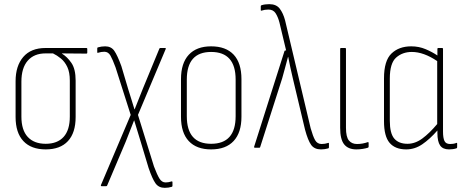

<svg xmlns="http://www.w3.org/2000/svg" viewBox="-20 -711 2225 924"><path d="M200 8Q130 8 92.5 -32Q55 -72 55 -148V-320Q55 -394 92 -437Q129 -480 199 -480H396Q400 -480 400 -476V-457Q400 -453 396 -453L278 -454V-453Q303 -438 323.5 -408.5Q344 -379 344 -323V-148Q344 -72 307 -32Q270 8 200 8ZM200 -19Q256 -19 286 -52Q316 -85 316 -150V-323Q316 -363 304 -388.5Q292 -414 273 -429.5Q254 -445 235 -454H199Q144 -454 113.5 -419Q83 -384 83 -318V-150Q83 -85 113.5 -52Q144 -19 200 -19Z M773 193Q744 193 728.5 171.5Q713 150 695 97L658 -26Q650 -52 642 -78.5Q634 -105 626 -131H625Q615 -105 605 -80Q595 -55 585 -29L496 181Q495 185 491 185H469Q464 185 466 179L609 -158L536 -387Q522 -425 511.5 -443.5Q501 -462 482 -462Q467 -462 452 -457Q448 -455 448 -461V-478Q448 -482 451 -483Q468 -488 486 -488Q515 -488 530 -466.5Q545 -445 564 -393L597 -282Q605 -258 612 -234Q619 -210 627 -185H628Q638 -209 647.5 -234Q657 -259 667 -283L747 -477Q748 -480 752 -480H774Q780 -480 777 -474L644 -158L721 90Q736 130 747.5 148.5Q759 167 777 167Q791 167 806 162Q810 161 810 166V183Q810 187 807 188Q791 193 773 193Z M996 8Q926 8 888.5 -32Q851 -72 851 -149V-330Q851 -407 888.5 -447.5Q926 -488 996 -488Q1067 -488 1104.5 -448Q1142 -408 1142 -330V-149Q1142 -73 1104.5 -32.5Q1067 8 996 8ZM996 -19Q1114 -19 1114 -152V-328Q1114 -461 996 -461Q879 -461 879 -328V-152Q879 -19 996 -19Z M1525 8Q1493 8 1477.5 -13.5Q1462 -35 1448 -87L1389 -335Q1383 -360 1377.5 -385.5Q1372 -411 1367 -437H1366Q1359 -410 1352 -385Q1345 -360 1338 -334L1232 -3Q1231 0 1228 0H1207Q1202 0 1203 -5L1349 -465Q1350 -468 1353 -468H1357L1325 -602Q1318 -629 1306.5 -647Q1295 -665 1272 -665Q1254 -665 1239 -660Q1235 -658 1235 -663V-681Q1235 -685 1239 -686Q1255 -691 1276 -691Q1310 -691 1326.5 -669Q1343 -647 1352 -613L1475 -94Q1486 -55 1496.5 -36.5Q1507 -18 1528 -18Q1544 -18 1559 -23Q1563 -25 1563 -20V-2Q1563 2 1560 3Q1543 8 1525 8Z M1695 8Q1656 8 1636.5 -16Q1617 -40 1617 -96V-476Q1617 -480 1621 -480H1641Q1645 -480 1645 -476V-96Q1645 -52 1659 -35Q1673 -18 1698 -18Q1725 -18 1750 -27Q1754 -28 1754 -23V-5Q1754 -1 1750 0Q1741 3 1726 5.5Q1711 8 1695 8Z M1935 8Q1882 8 1855 -23.5Q1828 -55 1828 -128V-334Q1828 -419 1864 -453.5Q1900 -488 1959 -488Q1996 -488 2028 -474.5Q2060 -461 2085 -444V-476Q2085 -480 2089 -480H2108Q2112 -480 2112 -476V-78Q2112 -47 2119 -32.5Q2126 -18 2146 -18Q2153 -18 2160.5 -19Q2168 -20 2176 -23Q2180 -25 2180 -20V-2Q2180 2 2176 3Q2161 8 2141 8Q2111 8 2098 -11Q2085 -30 2085 -71V-83Q2048 -41 2012 -16.5Q1976 8 1935 8ZM1856 -130Q1856 -69 1877.5 -44Q1899 -19 1941 -19Q1978 -19 2012.5 -44.5Q2047 -70 2084 -114V-417Q2019 -461 1962 -461Q1917 -461 1886.5 -434Q1856 -407 1856 -333Z"/></svg>

Font: Sofia Sans Cond ExtraLight
Style: Regular
Weight: 200
Width: 3
Designer: Botio Nikoltchev, Ani Petrova
Foundry: lettersoup
Version: Version 4.100; ttfautohint (v1.8.3)